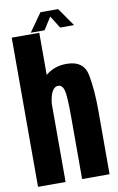

<svg xmlns="http://www.w3.org/2000/svg" viewBox="-97 -942 614 995"><g transform="rotate(-10 210.0 -444.5)"><path d="M20 0V-785H165V-563.5Q211 -602 275.5 -602Q366.5 -602 381.5 -523Q396.5 -444 396.5 -336.5V0H252V-333.5Q252 -437 243.8 -467.2Q235.5 -497.5 213.5 -497.5Q191 -497.5 177.5 -467Q168 -444.5 165 -410.5V0ZM121.5 -793 189.5 -889H282.5L349.5 -793H276.5L235.5 -858L194 -793Z"/></g></svg>

Font: Anybody Condensed Regular
Style: Bold
Weight: 700
Width: 3
Designer: Tyler Finck
Foundry: Etcetera Type Company
Version: Version 1.010; ttfautohint (v1.8.3) -l 8 -r 50 -G 200 -x 14 